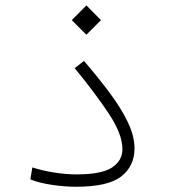

<svg xmlns="http://www.w3.org/2000/svg" viewBox="-20 -692 626 713"><path d="M262.2 1.5Q220.7 1.5 173.6 -5.4Q126.5 -12.2 92.8 -25.9L100.1 -70.3Q137.7 -58.1 181.2 -51.3Q224.6 -44.4 264.6 -44.4Q356.9 -44.4 395.8 -69.8Q434.6 -95.2 434.6 -138.2Q434.6 -193.8 384 -270Q333.5 -346.2 257.3 -439L292 -465.8Q345.2 -403.8 387.7 -346.7Q430.2 -289.6 454.8 -238Q479.5 -186.5 479.5 -140.6Q479.5 -75.7 430.7 -37.1Q381.8 1.5 262.2 1.5ZM300.8 -563 246.6 -617.2 300.8 -671.9 355 -617.2Z"/></svg>

Font: Cascadia Mono ExtraLight
Style: Regular
Weight: 200
Monospace: yes
Designer: Aaron Bell
Foundry: Saja Typeworks
Version: Version 2404.023; ttfautohint (v1.8.4)